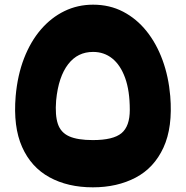

<svg xmlns="http://www.w3.org/2000/svg" viewBox="-20 -801 795 821"><path d="M377 0Q270 0 191.5 -43Q113 -86 74.5 -172.5Q36 -259 47 -390Q55 -480 83 -552Q111 -624 155 -675Q199 -726 255.5 -753.5Q312 -781 378 -781Q449 -781 506.5 -751Q564 -721 606.5 -668Q649 -615 675 -544Q701 -473 708 -390Q719 -257 679 -170Q639 -83 560 -41.5Q481 0 377 0ZM377 -202Q464 -202 499.5 -231.5Q535 -261 535 -331Q535 -413 515 -468Q495 -523 460 -551Q425 -579 378 -579Q345 -579 318.5 -566Q292 -553 271.5 -526.5Q251 -500 238 -461.5Q225 -423 220 -371Q215 -308 227.5 -271Q240 -234 276 -218Q312 -202 377 -202Z"/></svg>

Font: Alexandria ExtraBold
Style: Regular
Weight: 800
Designer: Mohamed Gaber
Foundry: Kief Type Foundry
Version: Version 5.100